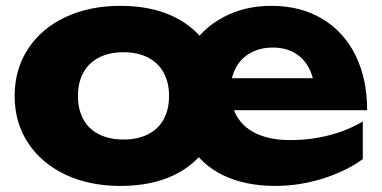

<svg xmlns="http://www.w3.org/2000/svg" viewBox="-20 -608 1284 645"><path d="M29.2 -285.6Q29.2 -375.2 74.3 -444Q119.4 -512.8 200.1 -550.6Q280.8 -588.4 384.6 -588.4Q489.1 -588.4 564.9 -551.4Q640.7 -514.4 681 -446.5Q721.3 -378.5 721.3 -285.6Q721.3 -192.7 681 -124.6Q640.7 -56.4 564.9 -19.9Q489.1 16.6 384.6 16.6Q280.8 16.6 200.1 -21.2Q119.4 -59.1 74.3 -127.9Q29.2 -196.6 29.2 -285.6ZM547.9 -285.6Q547.9 -331 529.6 -364.2Q511.2 -397.5 476.7 -415Q442.2 -432.5 394.8 -432.5Q347.4 -432.5 313 -415Q278.5 -397.5 260.1 -364.2Q241.8 -331 241.8 -285.6Q241.8 -240.2 260 -207.1Q278.1 -174 312.8 -156.7Q347.4 -139.3 394.8 -139.3Q442.2 -139.3 476.9 -156.7Q511.6 -174 529.7 -207.1Q547.9 -240.2 547.9 -285.6ZM575.6 -287.9Q575.6 -372.9 616.2 -441.7Q656.8 -510.5 728.9 -549.5Q801 -588.4 891.3 -588.4Q989.4 -588.4 1062.3 -545Q1135.1 -501.5 1174.3 -422.2Q1213.4 -343 1213.4 -237.9H712.9V-345.4H1094.8L1037.5 -308.1Q1033.2 -352.7 1015.3 -384Q997.3 -415.2 967.2 -431.7Q937.2 -448.2 895.9 -448.2Q853.9 -448.2 821.8 -430.4Q789.6 -412.6 772.1 -379.9Q754.6 -347.1 754.6 -304.3Q754.6 -250.7 778.4 -213.2Q802.2 -175.6 847.2 -156.5Q892.2 -137.4 954.6 -137.4Q1022.9 -137.4 1084.9 -153.3Q1147 -169.3 1198.7 -199.8V-73.3Q1140.2 -31.4 1062.2 -7.4Q984.1 16.6 905.5 16.6Q803.1 16.6 729 -19.6Q654.9 -55.8 615.2 -124.6Q575.6 -193.4 575.6 -287.9Z"/></svg>

Font: Unbounded Variable
Style: Regular
Weight: 400
Designer: Luke Prowse, Jean-Baptiste Morizot, Fátima Lázaro, Florian Runge
Foundry: NaN
Version: Version 1.600;FEAKit 1.0